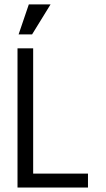

<svg xmlns="http://www.w3.org/2000/svg" viewBox="-20 -842 478 862"><path d="M58.6 -625H128.9V-62.5H375V0H58.6ZM109.4 -822.3H207L124 -687.5H63.5Z"/></svg>

Font: Sudo Var
Style: Regular
Weight: 400
Monospace: yes
Designer: Jens Kutilek
Foundry: Jens Kutilek
Version: Version 0.065;FEAKit 1.0